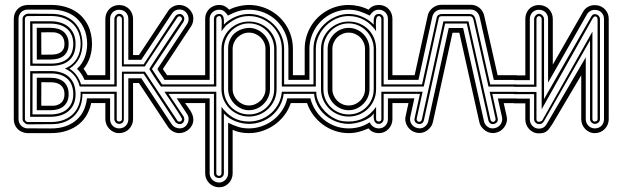

<svg xmlns="http://www.w3.org/2000/svg" viewBox="-20 -563 2631 812"><path d="M107.7 -262.2 194.6 -262.5Q219 -262.5 238.5 -256.2Q258.1 -250 271.6 -237.7Q285.2 -225.3 292.4 -207Q299.6 -188.7 299.6 -164.6Q299.6 -140.4 291.5 -122.4Q283.4 -104.5 269.3 -92.7Q255.1 -80.8 235.7 -75Q216.3 -69.1 193.8 -69.1H107.4ZM107.4 -473.1H193.8Q216.3 -473.1 235.7 -467.3Q255.1 -461.4 269.3 -449.6Q283.4 -437.7 291.5 -419.8Q299.6 -401.9 299.6 -377.7Q299.6 -353.5 292.4 -335.9Q285.2 -318.4 271.6 -306.9Q258.1 -295.4 238.6 -289.9Q219.2 -284.4 194.8 -284.4L107.9 -284.7ZM75.2 -4.2Q58.6 -10.3 48.5 -24.9Q38.3 -39.6 38.3 -59.3V-482.9Q38.3 -495.1 42.4 -505.6Q46.4 -516.1 53.7 -523.9Q61 -531.7 71 -536.4Q81.1 -541 93 -541.7L93.5 -542.2H194.3Q225.3 -542.2 250.5 -535.6Q275.6 -529.1 295 -517.6Q314.5 -506.1 328.5 -490.5Q342.5 -474.9 351.6 -456.7Q360.6 -438.5 364.9 -418.3Q369.1 -398.2 369.1 -377.7Q369.1 -348.4 360.5 -321.3Q351.8 -294.2 333.5 -272Q338.4 -265.6 342.7 -258.9Q346.9 -252.2 350.6 -245.1H405V-225.1H337.4Q332 -238.3 324.2 -250Q316.4 -261.7 305.9 -272Q328.1 -292.7 338.4 -320.2Q348.6 -347.7 348.6 -377.7Q348.6 -395.8 344.8 -413.6Q341.1 -431.4 333 -447.5Q325 -463.6 312.6 -477.3Q300.3 -491 283.1 -501.1Q265.9 -511.2 243.8 -516.8Q221.7 -522.5 194.1 -522.5H97.4Q88.9 -522.5 81.7 -519.5Q74.5 -516.6 69.3 -511.4Q64.2 -506.1 61.3 -498.9Q58.3 -491.7 58.3 -483.2V-59.1Q58.3 -51 61.3 -43.8Q64.2 -36.6 69.5 -31.4Q74.7 -26.1 81.9 -23.1Q89.1 -20 97.7 -20Q98.9 -20 99.9 -20Q100.8 -20 102.1 -20.3H102.5L194.1 -19.8Q231.9 -19.5 259.8 -30Q287.6 -40.5 306.3 -58.2Q325 -75.9 335.1 -99Q345.2 -122.1 347.7 -147H405V-127H365.5Q360.4 -101.6 347.8 -78.5Q335.2 -55.4 314.2 -38.1Q293.2 -20.8 263.5 -10.4Q233.9 0 194.3 0H93.5L93.3 -0.2Q83.3 -1 75.2 -4.2ZM117.4 -79.1H193.6Q214.8 -79.1 232.5 -84.5Q250.2 -89.8 262.9 -100.6Q275.6 -111.3 282.7 -127.3Q289.8 -143.3 289.8 -164.6Q289.8 -183.1 284.5 -199.2Q279.3 -215.3 267.8 -227.2Q256.3 -239 238.3 -245.7Q220.2 -252.4 194.6 -252.4L117.7 -252.2ZM117.7 -294.2 194.6 -293.9Q220.2 -293.9 238.3 -299.9Q256.3 -305.9 267.8 -317Q279.3 -328.1 284.5 -343.5Q289.8 -358.9 289.8 -377.7Q289.8 -398.9 282.7 -414.9Q275.6 -430.9 262.9 -441.7Q250.2 -452.4 232.5 -457.8Q214.8 -463.1 193.6 -463.1H117.4ZM194.3 -234.1Q211.7 -234.1 225.7 -229.7Q239.7 -225.3 249.6 -216.7Q259.5 -208 264.9 -194.9Q270.3 -181.9 270.3 -164.6Q270.3 -147.2 264.5 -134.5Q258.8 -121.8 248.7 -113.4Q238.5 -105 224.6 -101Q210.7 -96.9 194.3 -96.9H135.5L135.7 -234.4ZM135.7 -311 135.5 -445.3H194.3Q210.7 -445.3 224.6 -441.3Q238.5 -437.3 248.7 -428.8Q258.8 -420.4 264.5 -407.7Q270.3 -395 270.3 -377.7Q270.3 -360.4 264.9 -347.8Q259.5 -335.2 249.6 -327.1Q239.7 -319.1 225.7 -315.2Q211.7 -311.3 194.3 -311.3ZM321 -164.6Q321 -167.2 320.9 -169.8Q320.8 -172.4 320.6 -175H405V-166H328.6V-164.6Q328.6 -140.6 321.2 -117.7Q313.7 -94.7 297.5 -76.8Q281.2 -58.8 255.7 -48.1Q230.2 -37.4 194.3 -37.8L97.4 -37.1Q90.8 -37.6 86.9 -41Q83 -44.4 78.6 -48.8Q75.4 -54 75.4 -59.3V-482.9Q75.4 -491.5 82 -497.7Q88.6 -503.9 97.4 -505.1L194.3 -504.4Q230.2 -504.9 255.7 -494.1Q281.2 -483.4 297.5 -465.5Q313.7 -447.5 321.2 -424.6Q328.6 -401.6 328.6 -377.7Q328.6 -362.1 325.4 -346.9Q322.3 -331.8 315.6 -318.2Q308.8 -304.7 298.5 -293.1Q288.1 -281.5 273.7 -272.7Q293 -260.3 305.1 -243Q317.1 -225.8 322.8 -206.1H405V-197H317.1Q314.2 -209 309.1 -220.2Q304 -231.4 296.3 -241.3Q288.6 -251.2 278.2 -259.3Q267.8 -267.3 254.6 -273.2Q272.2 -280.3 284.8 -291.3Q297.4 -302.2 305.4 -316Q313.5 -329.8 317.3 -345.6Q321 -361.3 321 -377.7Q321 -400.1 313.8 -421.3Q306.6 -442.4 291.4 -458.9Q276.1 -475.3 252.1 -485.4Q228 -495.4 194.3 -495.4L97.4 -495.1Q92 -495.1 88.7 -491.3Q85.4 -487.5 85.4 -482.9V-59.3Q85.4 -54.7 88.7 -50.9Q92 -47.1 97.4 -47.1L194.3 -46.9Q228 -46.9 252.1 -56.9Q276.1 -66.9 291.4 -83.4Q306.6 -99.9 313.8 -121Q321 -142.1 321 -164.6ZM154.5 -116 194.1 -115.7Q210.2 -115 221.3 -118.5Q232.4 -122.1 239.4 -128.8Q246.3 -135.5 249.5 -144.7Q252.7 -153.8 252.7 -164.6Q252.7 -178 248.3 -187.6Q243.9 -197.3 236.2 -203.4Q228.5 -209.5 217.9 -212.3Q207.3 -215.1 195.1 -215.1L154.8 -215.3ZM154.8 -331.8 195.1 -332Q207.3 -332 217.9 -334.1Q228.5 -336.2 236.2 -341.4Q243.9 -346.7 248.3 -355.5Q252.7 -364.3 252.7 -377.7Q252.7 -388.2 249.5 -397.5Q246.3 -406.7 239.4 -413.5Q232.4 -420.2 221.3 -423.7Q210.2 -427.2 194.1 -426.5L154.5 -426.3Z M463.6 -206.1V-482.7Q463.6 -486.8 465.3 -490.7Q467 -494.6 469.8 -497.8Q472.7 -501 476.3 -502.8Q480 -504.6 483.6 -504.6Q493.4 -504.6 498.5 -498.3Q503.7 -491.9 503.7 -482.7V-291H587.6L721.7 -495.1Q723.9 -498.8 729.5 -501.3Q735.1 -503.9 739.7 -503.9Q748 -503.9 753.8 -497.6Q759.5 -491.2 759.5 -482.9Q759.5 -480.7 758.4 -477.2Q757.3 -473.6 756.6 -471.9L622.6 -271L665.5 -206.1H825.9V-197H660.6Q660.2 -197.3 656.4 -202.5Q652.6 -207.8 647.2 -215.7Q641.8 -223.6 635.7 -232.9Q629.6 -242.2 624.3 -250.4Q618.9 -258.5 615.4 -264.3Q611.8 -270 611.6 -271Q611.6 -271.7 616.9 -280.3Q622.3 -288.8 631.2 -302.5Q640.1 -316.2 651.7 -333.6Q663.3 -351.1 675.5 -369.5Q687.7 -387.9 699.7 -405.9Q711.7 -423.8 721.7 -438.6Q731.7 -453.4 738.6 -463.7Q745.6 -474.1 747.6 -477.1Q748.3 -477.8 749 -480.1Q749.8 -482.4 749.8 -483.9L748.5 -486.1Q748.5 -489.7 745.5 -491.8Q742.4 -493.9 738.5 -493.9Q735.6 -493.9 733.9 -493Q732.2 -492.2 730.7 -490Q728.5 -486.6 721.4 -476.1Q714.4 -465.6 704.3 -450.7Q694.3 -435.8 682.3 -417.8Q670.2 -399.9 658 -381.5Q645.8 -363 634.2 -345.7Q622.6 -328.4 613.4 -314.6Q604.2 -300.8 598.6 -292Q593 -283.2 592.5 -282H495.6V-482.7Q495.6 -488 491.5 -491.5Q487.3 -494.9 483.6 -494.9Q478.3 -494.9 476 -490.7Q473.6 -486.6 473.6 -482.7V-197H395.8V-206.1ZM692.6 -166 756.6 -70.1Q757.3 -68.6 758.4 -64.9Q759.5 -61.3 759.5 -59.1Q759.5 -50.8 754.2 -44.4Q748.8 -38.1 739.7 -38.1Q737.8 -38.1 735.1 -38.8Q732.4 -39.6 729.9 -40.8Q727.3 -42 725 -43.6Q722.7 -45.2 721.7 -47.1L587.6 -251H503.7V-59.1Q503.7 -49.1 497.8 -44.1Q491.9 -39.1 483.6 -39.1Q479.5 -39.1 475.8 -40.8Q472.2 -42.5 469.5 -45.3Q466.8 -48.1 465.2 -51.8Q463.6 -55.4 463.6 -59.1V-166H395.8V-175H473.6V-59.1Q473.6 -49.1 483.6 -49.1Q488.3 -49.1 491.9 -51.4Q495.6 -53.7 495.6 -59.1V-260H592.5L730.7 -52Q732.2 -49.1 736.6 -49.1Q742.7 -47.6 746.2 -51Q749.8 -54.4 749.8 -59.1Q749.8 -61.3 745 -69.6Q740.2 -77.9 732.9 -89.2Q725.6 -100.6 716.8 -113.6Q708 -126.7 699.7 -138.9Q691.4 -151.1 684.8 -160.8Q678.2 -170.4 675.5 -175H825.9V-166ZM825.9 -225.1H675.5Q668.9 -237.1 660.6 -247.9Q652.3 -258.8 645.8 -271L648.7 -275.9L771.7 -461.9Q774.7 -466.6 776.1 -471.7Q777.6 -476.8 777.6 -481.9Q777.6 -490.2 774.8 -497.7Q772 -505.1 766.8 -510.7Q761.7 -516.4 754.5 -519.7Q747.3 -522.9 738.5 -522.9Q728.8 -522.9 720.3 -518.2Q711.9 -513.4 706.5 -504.9L580.6 -314.9L577.6 -310.1H522.7V-482.7Q522.7 -491.5 519.8 -498.7Q516.8 -505.9 511.7 -511Q506.6 -516.1 499.4 -518.9Q492.2 -521.7 483.6 -521.7Q475.1 -521.7 468 -518.7Q460.9 -515.6 455.9 -510.4Q450.9 -505.1 448.2 -498Q445.6 -491 445.6 -482.7V-225.1H395.8V-245.1H425.5V-482.7Q425.5 -495.1 429.9 -505.9Q434.3 -516.6 442.1 -524.7Q450 -532.7 460.6 -537.2Q471.2 -541.7 483.6 -541.7Q496.3 -541.7 507.2 -537.4Q518.1 -533 525.9 -525Q533.7 -517.1 538.2 -506.2Q542.7 -495.4 542.7 -482.7V-330.1H567.6L690.7 -516.1Q698.2 -528.1 711.3 -535Q724.4 -542 738.5 -542Q750.2 -542 760.9 -537.5Q771.5 -533 779.7 -525.1Q787.8 -517.3 792.7 -507.1Q797.6 -496.8 797.6 -485.1Q797.6 -475.8 795.3 -467.2Q793 -458.5 787.6 -450.9L668.7 -271L686.5 -245.1H825.9ZM825.9 -127H762.7Q768.3 -118.7 774.4 -110.6Q780.5 -102.5 785.6 -94.1Q790.8 -85.7 794.2 -76.5Q797.6 -67.4 797.6 -56.9Q797.6 -44.9 792.6 -34.5Q787.6 -24.2 779.2 -16.5Q770.8 -8.8 760 -4.4Q749.3 0 737.5 0Q731 0 724.1 -2Q717.3 -3.9 711.2 -7.3Q705.1 -10.7 699.7 -15.5Q694.3 -20.3 690.7 -25.9L567.6 -211.9H542.7V-59.1Q542.7 -46.6 538.1 -35.9Q533.4 -25.1 525.5 -17.1Q517.6 -9 506.8 -4.5Q496.1 0 483.6 0Q471.2 0 460.6 -5Q450 -10 442.1 -18.3Q434.3 -26.6 429.9 -37.2Q425.5 -47.9 425.5 -59.1V-127H395.8V-147H445.6V-59.1Q445.6 -50.8 448.4 -43.7Q451.2 -36.6 456.3 -31.4Q461.4 -26.1 468.4 -23.1Q475.3 -20 483.6 -20Q492.2 -20 499.4 -22.8Q506.6 -25.6 511.7 -30.8Q516.8 -35.9 519.8 -43.1Q522.7 -50.3 522.7 -59.1V-231.9H577.6L706.5 -37.1Q712.6 -28.6 721.7 -24.3Q730.7 -20 740.7 -20Q749 -20 755.7 -23.3Q762.5 -26.6 767.3 -32.1Q772.2 -37.6 774.9 -44.9Q777.6 -52.2 777.6 -60.1Q777.6 -70.8 771.7 -80.1Q760.3 -96.7 749.6 -113.5Q739 -130.4 727.5 -147H825.9Z M884.8 -206.1V-483.9Q884.8 -493.2 891.2 -498.5Q897.7 -503.9 906.7 -503.9Q915.8 -503.9 920 -499.1Q924.3 -494.4 925.8 -487.4Q927.2 -480.5 927 -472.8Q926.8 -465.1 926.8 -459Q937 -469.5 949.3 -477.8Q961.7 -486.1 975.3 -491.9Q989 -497.8 1003.5 -500.9Q1018.1 -503.9 1032.7 -503.9Q1053 -503.9 1071.9 -498.5Q1090.8 -493.2 1107.3 -483.4Q1123.8 -473.6 1137.6 -460Q1151.4 -446.3 1161.1 -429.9Q1170.9 -413.6 1176.3 -394.8Q1181.6 -376 1181.6 -356V-206.1H1247.1V-197H1171.9V-356Q1171.9 -384.5 1161 -409.8Q1150.1 -435.1 1131.2 -454Q1112.3 -472.9 1086.9 -484Q1061.5 -495.1 1032.7 -495.1Q1017.6 -495.1 1004.5 -492.2Q991.5 -489.3 979.6 -483.9Q967.8 -478.5 956.8 -470.9Q945.8 -463.4 934.8 -454.1Q929.4 -447.3 924.2 -440.7Q918.9 -434.1 916.7 -430.9Q916.7 -439.9 917.5 -451.2Q918.2 -462.4 917.8 -472.2Q917.5 -481.9 915.2 -488.5Q912.8 -495.1 906.7 -495.1Q902.1 -495.1 898.4 -491.5Q894.8 -487.8 894.8 -483.9V-197H818.1V-206.1ZM1179.7 -166Q1176.3 -138.2 1163.3 -114.9Q1150.4 -91.6 1130.6 -74.7Q1110.8 -57.9 1085.7 -48.5Q1060.5 -39.1 1032.7 -39.1Q1019.3 -39.1 1004.9 -41.9Q990.5 -44.7 976.7 -49.9Q962.9 -55.2 950.6 -63Q938.2 -70.8 928.7 -81.1Q928 -81.8 927.7 -82.5Q927.5 -83.3 926.8 -84V169.9Q926.8 178.2 920.9 184.1Q915 189.9 906.7 189.9Q897.7 189.9 891.2 184.9Q884.8 179.9 884.8 169.9V-166H818.1V-175H894.8V169.9Q894.8 175.3 898.4 178.1Q902.1 180.9 906.7 180.9Q911.4 180.9 914.1 177.4Q916.7 173.8 916.7 169.9V-111.1Q938.5 -81.1 966.8 -65.1Q995.1 -49.1 1032.7 -49.1Q1058.6 -49.1 1082.8 -58.2Q1106.9 -67.4 1126 -84Q1145 -100.6 1157.3 -123.8Q1169.7 -147 1171.9 -175H1247.1V-166ZM847.7 -245.1V-483.9Q847.7 -496.3 852.3 -507Q856.9 -517.6 864.9 -525.4Q872.8 -533.2 883.5 -537.6Q894.3 -542 906.7 -542Q920.4 -542 930.2 -536.9Q939.9 -531.7 949.7 -522Q958 -526.9 968.5 -530.5Q979 -534.2 990.1 -536.7Q1001.2 -539.3 1012.3 -540.6Q1023.4 -542 1032.7 -542Q1058.3 -542 1082.2 -535.4Q1106 -528.8 1126.7 -516.8Q1147.5 -504.9 1164.4 -488Q1181.4 -471.2 1193.5 -450.4Q1205.6 -429.7 1212.2 -405.8Q1218.8 -381.8 1218.8 -356V-245.1H1247.1V-225.1H1199.7V-356Q1199.7 -391.1 1186.6 -421.5Q1173.6 -451.9 1151 -474.2Q1128.4 -496.6 1098 -509.3Q1067.6 -522 1032.7 -522Q1021.5 -522 1011 -520.6Q1000.5 -519.3 989.7 -516.2Q979 -513.2 967.8 -508.4Q956.5 -503.7 943.8 -497.1Q937.7 -507.6 928.7 -514.8Q919.7 -522 906.7 -522Q898.9 -522 891.6 -519.2Q884.3 -516.4 878.8 -511.2Q873.3 -506.1 870 -499.1Q866.7 -492.2 866.7 -483.9V-225.1H818.1V-245.1ZM866.7 -147V169.9Q866.7 178.2 869.9 185.3Q873 192.4 878.5 197.6Q884 202.9 891.2 205.9Q898.4 209 906.7 209Q914.6 209 921.5 205.8Q928.5 202.6 933.6 197.3Q938.7 191.9 941.8 184.8Q944.8 177.7 944.8 169.9V-43.9Q956.5 -38.3 966.8 -33.9Q977.1 -29.5 987.3 -26.4Q997.6 -23.2 1008.5 -21.6Q1019.5 -20 1032.7 -20Q1060.8 -20 1087.3 -29.3Q1113.8 -38.6 1135.5 -55.4Q1157.2 -72.3 1172.9 -95.6Q1188.5 -118.9 1194.8 -147H1247.1V-127H1209.7Q1200.4 -98.9 1182.6 -75.6Q1164.8 -52.2 1141.2 -35.4Q1117.7 -18.6 1089.8 -9.3Q1062 0 1032.7 0Q1014.6 0 997.6 -3.2Q980.5 -6.3 963.9 -13.9V169.9Q963.9 181.9 959.6 192.6Q955.3 203.4 947.6 211.4Q939.9 219.5 929.6 224.2Q919.2 229 906.7 229Q894.3 229 883.5 224.4Q872.8 219.7 864.9 211.8Q856.9 203.9 852.3 193.1Q847.7 182.4 847.7 169.9V-127H818.1V-147ZM1102.8 -356Q1102.8 -370.1 1097.2 -382.8Q1091.6 -395.5 1082 -404.8Q1072.5 -414.1 1059.7 -419.6Q1046.9 -425 1032.7 -425Q1018.8 -425 1006.3 -419.6Q993.9 -414.1 984.5 -404.8Q975.1 -395.5 969.5 -382.8Q963.9 -370.1 963.9 -356V-186Q963.9 -172.1 969.5 -159.5Q975.1 -147 984.5 -137.6Q993.9 -128.2 1006.3 -122.6Q1018.8 -116.9 1032.7 -116.9Q1046.6 -116.9 1059.3 -122.4Q1072 -127.9 1081.7 -137.2Q1091.3 -146.5 1097 -159.1Q1102.8 -171.6 1102.8 -186ZM1121.8 -186Q1121.8 -168 1114.6 -151.9Q1107.4 -135.7 1095.2 -123.5Q1083 -111.3 1066.9 -104.1Q1050.8 -96.9 1032.7 -96.9Q1014.6 -96.9 998.8 -104.5Q982.9 -112.1 970.8 -124.6Q958.7 -137.2 951.8 -153.2Q944.8 -169.2 944.8 -186V-356Q944.8 -375 950 -388.9Q955.1 -402.8 963.1 -412.7Q971.2 -422.6 981.2 -429Q991.2 -435.3 1001 -438.8Q1010.7 -442.4 1019.2 -443.7Q1027.6 -445.1 1032.7 -445.1Q1050.8 -445.1 1066.9 -437.9Q1083 -430.7 1095.2 -418.5Q1107.4 -406.2 1114.6 -390.1Q1121.8 -374 1121.8 -356ZM1139.6 -356Q1139.6 -378.2 1131.3 -397.8Q1123 -417.5 1108.6 -432.3Q1094.2 -447 1074.7 -455.6Q1055.2 -464.1 1032.7 -464.1Q1010.5 -464.1 991.2 -455.3Q971.9 -446.5 957.6 -431.8Q943.4 -417 935.1 -397.3Q926.8 -377.7 926.8 -356V-186Q926.8 -163.8 934.8 -144.4Q942.9 -125 957.2 -110.5Q971.4 -95.9 990.8 -87.5Q1010.3 -79.1 1032.7 -79.1Q1055.2 -79.1 1074.7 -87.4Q1094.2 -95.7 1108.6 -110.1Q1123 -124.5 1131.3 -144Q1139.6 -163.6 1139.6 -186ZM1149.7 -186Q1149.7 -161.6 1140.5 -140.5Q1131.3 -119.4 1115.5 -103.8Q1099.6 -88.1 1078.4 -79.1Q1057.1 -70.1 1032.7 -70.1Q1008.8 -70.1 987.7 -79.2Q966.6 -88.4 950.8 -104.1Q935.1 -119.9 925.9 -141Q916.7 -162.1 916.7 -186V-356Q916.7 -380.4 925.8 -401.5Q934.8 -422.6 950.4 -438.2Q966.1 -453.9 987.2 -462.9Q1008.3 -471.9 1032.7 -471.9Q1057.4 -471.9 1078.7 -463.1Q1100.1 -454.3 1115.8 -438.7Q1131.6 -423.1 1140.6 -402Q1149.7 -380.9 1149.7 -356Z M1337.6 -356Q1337.6 -380.4 1346.9 -401.5Q1356.2 -422.6 1372.1 -438.2Q1387.9 -453.9 1409.3 -462.9Q1430.7 -471.9 1454.6 -471.9Q1479.5 -471.9 1500.6 -463.1Q1521.7 -454.3 1537.4 -438.7Q1553 -423.1 1561.8 -402Q1570.6 -380.9 1570.6 -356V-186Q1570.6 -161.6 1561.5 -140.5Q1552.5 -119.4 1536.9 -103.8Q1521.2 -88.1 1500.1 -79.1Q1479 -70.1 1454.6 -70.1Q1430.7 -70.1 1409.3 -79.1Q1387.9 -88.1 1372.1 -103.8Q1356.2 -119.4 1346.9 -140.5Q1337.6 -161.6 1337.6 -186ZM1347.7 -186Q1347.7 -163.6 1356 -144Q1364.3 -124.5 1378.7 -110.1Q1393.1 -95.7 1412.6 -87.4Q1432.1 -79.1 1454.6 -79.1Q1477.1 -79.1 1496.5 -87.5Q1515.9 -95.9 1530.2 -110.5Q1544.4 -125 1552.5 -144.4Q1560.5 -163.8 1560.5 -186V-356Q1560.5 -377.7 1552.2 -397.3Q1543.9 -417 1529.7 -431.8Q1515.4 -446.5 1496.1 -455.3Q1476.8 -464.1 1454.6 -464.1Q1432.6 -464.1 1413.1 -455.6Q1393.6 -447 1379 -432.3Q1364.5 -417.5 1356.1 -397.8Q1347.7 -378.2 1347.7 -356ZM1365.7 -356Q1365.7 -374 1372.9 -390.1Q1380.1 -406.2 1392.2 -418.5Q1404.3 -430.7 1420.4 -437.9Q1436.5 -445.1 1454.6 -445.1Q1472.9 -445.1 1489 -437.9Q1505.1 -430.7 1517.1 -418.5Q1529.1 -406.2 1535.9 -390.1Q1542.7 -374 1542.7 -356V-186Q1542.7 -168.5 1535.8 -152.2Q1528.8 -136 1516.7 -123.8Q1504.6 -111.6 1488.6 -104.2Q1472.7 -96.9 1454.6 -96.9Q1436.5 -96.9 1420.4 -104.1Q1404.3 -111.3 1392.2 -123.5Q1380.1 -135.7 1372.9 -151.9Q1365.7 -168 1365.7 -186ZM1385.7 -186Q1385.7 -171.6 1391.2 -159.1Q1396.7 -146.5 1406 -137.2Q1415.3 -127.9 1427.9 -122.4Q1440.4 -116.9 1454.6 -116.9Q1468.8 -116.9 1481.4 -122.4Q1494.1 -127.9 1503.4 -137.2Q1512.7 -146.5 1518.2 -159.1Q1523.7 -171.6 1523.7 -186V-356Q1523.7 -370.1 1518.2 -382.8Q1512.7 -395.5 1503.4 -404.8Q1494.1 -414.1 1481.4 -419.6Q1468.8 -425 1454.6 -425Q1440.4 -425 1427.9 -419.6Q1415.3 -414.1 1406 -404.8Q1396.7 -395.5 1391.2 -382.8Q1385.7 -370.1 1385.7 -356ZM1666.5 -225.1H1620.6V-483.9Q1620.6 -491.7 1617.7 -498.7Q1614.7 -505.6 1609.6 -510.7Q1604.5 -515.9 1597.5 -518.9Q1590.6 -522 1582.8 -522Q1569.1 -522 1559.8 -515.1Q1550.5 -508.3 1543.7 -497.1Q1532 -502.7 1521.6 -507.2Q1511.2 -511.7 1500.7 -515Q1490.2 -518.3 1479 -520.1Q1467.8 -522 1454.6 -522Q1431.4 -522 1410 -515.9Q1388.7 -509.8 1370.2 -498.8Q1351.8 -487.8 1336.7 -472.4Q1321.5 -457 1310.9 -438.6Q1300.3 -420.2 1294.4 -399.2Q1288.6 -378.2 1288.6 -356V-225.1H1242.4V-245.1H1268.6V-356Q1268.6 -381.6 1275.1 -405.4Q1281.7 -429.2 1293.8 -450Q1305.9 -470.7 1322.9 -487.7Q1339.8 -504.6 1360.6 -516.7Q1381.3 -528.8 1405 -535.4Q1428.7 -542 1454.6 -542Q1475.8 -542 1497.8 -536.9Q1519.8 -531.7 1538.6 -522Q1546.9 -532.5 1558 -537.2Q1569.1 -542 1582.8 -542Q1595.2 -542 1605.6 -537.5Q1616 -533 1623.5 -525Q1631.1 -517.1 1635.4 -506.5Q1639.6 -495.8 1639.6 -483.9V-245.1H1666.5ZM1666.5 -127H1639.6V-59.1Q1639.6 -46.6 1635.1 -35.9Q1630.6 -25.1 1622.8 -17.1Q1615 -9 1604.7 -4.5Q1594.5 0 1582.8 0Q1569.1 0 1558 -4.8Q1546.9 -9.5 1538.6 -20Q1527.8 -15.6 1517.8 -11.8Q1507.8 -8.1 1497.8 -5.5Q1487.8 -2.9 1477.2 -1.5Q1466.6 0 1454.6 0Q1425 0 1397.3 -9.3Q1369.6 -18.6 1346.4 -35.4Q1323.2 -52.2 1305.7 -75.6Q1288.1 -98.9 1278.6 -127H1242.4V-147H1292.7Q1299.8 -118.9 1315.1 -95.6Q1330.3 -72.3 1351.6 -55.4Q1372.8 -38.6 1399 -29.3Q1425.3 -20 1454.6 -20Q1478.8 -20 1501 -26.2Q1523.2 -32.5 1543.7 -45.9Q1548.8 -33.9 1559 -27Q1569.1 -20 1582.8 -20Q1591.1 -20 1598 -23.2Q1605 -26.4 1610 -31.7Q1615 -37.1 1617.8 -44.2Q1620.6 -51.3 1620.6 -59.1V-147H1666.5ZM1305.7 -206.1V-356Q1305.7 -386.7 1318.2 -413.7Q1330.8 -440.7 1351.7 -460.7Q1372.6 -480.7 1399.3 -492.3Q1426 -503.9 1454.6 -503.9Q1484.1 -503.9 1511.8 -492.1Q1539.6 -480.2 1560.5 -459Q1560.5 -465.8 1560.3 -473.6Q1560.1 -481.4 1561.8 -488.2Q1563.5 -494.9 1568.2 -499.4Q1573 -503.9 1582.8 -503.9Q1591.1 -503.9 1596.8 -498.2Q1602.5 -492.4 1602.5 -483.9V-206.1H1666.5V-197H1592.8V-483.9Q1592.8 -487.8 1589.6 -491.5Q1586.4 -495.1 1582.8 -495.1Q1580.3 -495.1 1577.9 -494.1Q1575.4 -493.2 1574.7 -491Q1571.8 -488.3 1570.7 -480.3Q1569.6 -472.4 1569.6 -462.9Q1569.6 -453.4 1570.1 -444.5Q1570.6 -435.5 1570.6 -430.9Q1551 -461.2 1521 -478.1Q1491 -495.1 1454.6 -495.1Q1435.5 -495.1 1417.8 -489.9Q1400.1 -484.6 1384.8 -475.1Q1369.4 -465.6 1356.7 -452.5Q1344 -439.5 1334.8 -424.1Q1325.7 -408.7 1320.7 -391.4Q1315.7 -374 1315.7 -356V-197H1242.4V-206.1ZM1242.4 -166V-175H1317.6Q1317.1 -156.7 1324.1 -138.9Q1331.1 -121.1 1342.7 -105.7Q1354.2 -90.3 1369.4 -78.2Q1384.5 -66.2 1400.6 -59.1Q1413.6 -53 1426.9 -51Q1440.2 -49.1 1454.6 -49.1Q1491.7 -49.1 1520.6 -64.9Q1549.6 -80.8 1570.6 -111.1V-59.1Q1570.6 -53.7 1574.3 -51.4Q1578.1 -49.1 1582.8 -49.1Q1587.2 -49.1 1590 -51.8Q1592.8 -54.4 1592.8 -59.1V-175H1666.5V-166H1602.5V-59.1Q1602.5 -55.4 1600.8 -51.8Q1599.1 -48.1 1596.4 -45.3Q1593.8 -42.5 1590.1 -40.8Q1586.4 -39.1 1582.8 -39.1Q1573.2 -39.1 1568.6 -43.8Q1564 -48.6 1562.1 -55.5Q1560.3 -62.5 1560.4 -70.3Q1560.5 -78.1 1560.5 -84Q1554.2 -73 1541.4 -64.7Q1528.6 -56.4 1513.3 -50.7Q1498 -44.9 1482.3 -42Q1466.6 -39.1 1454.6 -39.1Q1436.8 -39.1 1419.4 -43.3Q1402.1 -47.6 1386.4 -55.5Q1370.6 -63.5 1356.9 -74.8Q1343.3 -86.2 1333 -100.2Q1322.8 -114.3 1316.3 -130.9Q1309.8 -147.5 1308.6 -166Z M1658.7 -127V-147H1732.4L1714.8 -66.9Q1713.4 -59.6 1714.8 -52.1Q1716.3 -44.7 1720.3 -38.5Q1724.4 -32.2 1730.7 -27.7Q1737.1 -23.2 1745.1 -21.5Q1753.2 -19.5 1760.5 -20.5Q1767.8 -21.5 1774.9 -26.4Q1781 -30.5 1785.3 -36.5Q1789.6 -42.5 1791.3 -50.5L1877.7 -444.6H1938.7L2026.9 -50.3Q2028.6 -42.2 2032.8 -36.3Q2037.1 -30.3 2043.2 -26.1Q2050.3 -21.2 2057.6 -20.3Q2064.9 -19.3 2073 -21.2Q2081.1 -22.9 2087.4 -27.5Q2093.8 -32 2097.8 -38.2Q2101.8 -44.4 2103.3 -51.9Q2104.7 -59.3 2103.3 -66.7L2085.4 -146.7H2165.8V-126.7H2110.4L2122.8 -70.8Q2125.5 -58.6 2122.8 -47.1Q2120.1 -35.6 2113.6 -26.4Q2107.2 -17.1 2097.7 -10.5Q2088.1 -3.9 2077.1 -1.7Q2065.4 1 2054.1 -1.2Q2042.7 -3.4 2033.4 -9.8Q2024.7 -15.6 2017.3 -25Q2010 -34.4 2007.3 -46.1L1922.6 -424.6H1893.8L1810.8 -46.4Q1808.1 -34.7 1800.8 -25.3Q1793.5 -15.9 1784.7 -10Q1775.4 -3.7 1764 -1.5Q1752.7 0.7 1741 -2Q1730 -4.2 1720.5 -10.7Q1710.9 -17.3 1704.5 -26.6Q1698 -35.9 1695.3 -47.4Q1692.6 -58.8 1695.3 -71L1707.5 -127ZM2084.5 -244.9H2165.8V-224.9H2068.4L2008.3 -491.9Q2006.6 -498.3 2003.3 -503.9Q2000 -509.5 1995.2 -513.7Q1990.5 -517.8 1984.4 -520.3Q1978.3 -522.7 1970.7 -522.7H1846.4Q1839.6 -522.7 1833.4 -520.5Q1827.1 -518.3 1822 -514.3Q1816.9 -510.3 1813.4 -504.6Q1809.8 -499 1808.3 -492.2L1749.8 -225.1H1658.7V-245.1H1733.6L1788.8 -496.3Q1790.5 -505.9 1795.9 -514.4Q1801.3 -522.9 1809.1 -529.2Q1816.9 -535.4 1826.5 -539.1Q1836.2 -542.7 1846.4 -542.7H1970.7Q1981.7 -542.7 1991.5 -539.2Q2001.2 -535.6 2008.7 -529.2Q2016.1 -522.7 2021.2 -513.8Q2026.4 -504.9 2028.3 -494.1ZM1750.7 -47.9Q1754.4 -47.1 1758.5 -49.6Q1762.7 -52 1763.7 -56.4L1855.2 -472.7H1961.2L2054.4 -56.2Q2055.4 -51.8 2059.6 -49.3Q2063.7 -46.9 2067.4 -47.6Q2071.8 -48.8 2074.2 -52.9Q2076.7 -56.9 2075.9 -60.8L2050.8 -174.8H2165.8V-165.8H2062L2084.7 -62.5Q2086.7 -53 2082 -46.9Q2077.4 -40.8 2069.3 -38.8Q2059.8 -36.9 2053.6 -41.5Q2047.4 -46.1 2045.4 -54.2L1954.1 -463.6H1862.5L1772.7 -54.4Q1770.8 -46.4 1764.5 -41.7Q1758.3 -37.1 1748.8 -39.1Q1740.7 -41 1736.1 -47.1Q1731.4 -53.2 1733.4 -62.7L1756.1 -166H1658.7V-175H1767.3L1742.2 -61Q1741.5 -57.1 1743.9 -53.1Q1746.3 -49.1 1750.7 -47.9ZM1826.9 -488.3Q1827.9 -493.2 1830.3 -496.2Q1832.8 -499.3 1835.9 -500.9Q1839.1 -502.4 1842.9 -503.1Q1846.7 -503.7 1850.8 -503.7H1965.8Q1977.5 -503.7 1983.4 -496.9Q1989.3 -490.2 1991.9 -477.8L2053.2 -205.8H2165.8V-196.8H2045.9L1982.2 -480.2Q1978.8 -494.6 1966.6 -494.6H1849.9Q1845.5 -494.6 1841.2 -493.3Q1836.9 -491.9 1835.7 -486.3L1772.2 -197H1658.7V-206.1H1764.9Z M2554.4 -59.1Q2554.4 -46.6 2549.8 -35.9Q2545.2 -25.1 2537.2 -17.1Q2529.3 -9 2518.6 -4.5Q2507.8 0 2495.4 0Q2482.9 0 2472.5 -4.9Q2462.2 -9.8 2454.5 -17.9Q2446.8 -26.1 2442.5 -36.7Q2438.2 -47.4 2438.2 -59.1V-244.9L2315.7 -37.8Q2309.3 -29.1 2304.7 -22Q2300 -14.9 2294.3 -9.8Q2288.6 -4.6 2280.3 -1.8Q2272 1 2258.8 1Q2246.3 1 2236 -3.9Q2225.6 -8.8 2217.9 -17Q2210.2 -25.1 2205.9 -35.8Q2201.7 -46.4 2201.7 -58.1V-126H2154.1V-146H2220.7V-58.1Q2220.7 -50.3 2223.5 -43.2Q2226.3 -36.1 2231.4 -30.8Q2236.6 -25.4 2243.5 -22.2Q2250.5 -19 2258.8 -19Q2268.1 -19 2273.9 -21.6Q2279.8 -24.2 2283.7 -27.8Q2287.6 -31.5 2290.2 -35.8Q2292.7 -40 2295.2 -43.7L2457.3 -320.6V-59.1Q2457.3 -51.3 2460.1 -44.2Q2462.9 -37.1 2468 -31.7Q2473.1 -26.4 2480.1 -23.2Q2487.1 -20 2495.4 -20Q2503.9 -20 2511.1 -22.8Q2518.3 -25.6 2523.4 -30.8Q2528.6 -35.9 2531.5 -43.1Q2534.4 -50.3 2534.4 -59.1V-482.2Q2534.4 -491 2531.5 -498.2Q2528.6 -505.4 2523.4 -510.5Q2518.3 -515.6 2511.1 -518.4Q2503.9 -521.2 2495.4 -521.2Q2484.4 -521.2 2475.8 -516.1Q2467.3 -511 2462.4 -502.4L2297.9 -213.6V-482.7Q2297.9 -491.5 2294.9 -498.7Q2292 -505.9 2286.9 -511Q2281.7 -516.1 2274.5 -518.9Q2267.3 -521.7 2258.8 -521.7Q2250.5 -521.7 2243.5 -518.7Q2236.6 -515.6 2231.4 -510.4Q2226.3 -505.1 2223.5 -498Q2220.7 -491 2220.7 -482.7V-224.1H2154.1V-244.1H2201.7V-482.7Q2201.7 -495.1 2205.8 -505.9Q2210 -516.6 2217.5 -524.7Q2225.1 -532.7 2235.6 -537.2Q2246.1 -541.7 2258.8 -541.7Q2271.5 -541.7 2282.3 -537.4Q2293.2 -533 2301 -525Q2308.8 -517.1 2313.4 -506.2Q2317.9 -495.4 2317.9 -482.7V-289.6L2444.8 -511.2Q2451.9 -524.9 2464.8 -533.1Q2477.8 -541.3 2495.4 -541.3Q2508.5 -541.3 2519.8 -536.4L2522.2 -535.4V-535.2Q2536.9 -528.1 2545.7 -514.3Q2554.4 -500.5 2554.4 -482.2ZM2270.8 -482.7Q2270.8 -487.3 2267.5 -491.1Q2264.2 -494.9 2258.8 -494.9Q2254.9 -494.9 2251.8 -490.7Q2248.8 -486.6 2248.8 -482.7V-196H2154.1V-205.1H2238.8V-482.7Q2238.8 -486.3 2240.5 -490.2Q2242.2 -494.1 2245 -497.3Q2247.8 -500.5 2251.5 -502.6Q2255.1 -504.6 2258.8 -504.6Q2262.9 -504.6 2266.8 -502.8Q2270.8 -501 2273.9 -497.8Q2277.1 -494.6 2278.9 -490.7Q2280.8 -486.8 2280.8 -482.7V-144L2481 -493.9Q2483.6 -498 2487.2 -500.6Q2490.7 -503.2 2495.4 -503.2Q2500 -503.2 2504 -501.5Q2508.1 -499.8 2511 -496.8Q2513.9 -493.9 2515.6 -490.1Q2517.3 -486.3 2517.3 -482.2V-59.1Q2517.3 -54.7 2515.5 -50.9Q2513.7 -47.1 2510.5 -44.6Q2507.3 -42 2503.4 -40.5Q2499.5 -39.1 2495.4 -39.1Q2491.9 -39.1 2488.4 -40.6Q2484.9 -42.2 2481.9 -44.9Q2479 -47.6 2477.2 -51.3Q2475.3 -54.9 2475.3 -59.1V-392.1L2281.7 -52.5Q2277.8 -45.4 2272.7 -41.6Q2267.6 -37.8 2258.8 -38.1Q2255.4 -38.1 2251.8 -39.7Q2248.3 -41.3 2245.4 -44.1Q2242.4 -46.9 2240.6 -50.4Q2238.8 -54 2238.8 -58.1V-165H2154.1V-174.1H2248.8V-58.1Q2248.8 -54.2 2251.1 -51.1Q2253.4 -48.1 2258.8 -48.1Q2261 -48.1 2263.4 -48.7Q2265.9 -49.3 2268.1 -50.2Q2270.3 -51 2271.9 -52.2Q2273.4 -53.5 2273.9 -54.9L2485.4 -429.2V-59.1Q2485.4 -55.2 2487.7 -52.1Q2490 -49.1 2495.4 -49.1Q2500 -49.1 2503.7 -51.4Q2507.3 -53.7 2507.3 -59.1V-478Q2507.3 -484.4 2505.4 -488.9Q2503.4 -493.4 2496.6 -493.4Q2492.7 -493.4 2490.4 -490.4Q2488 -487.3 2485.8 -484.1L2270.8 -100.8Z"/></svg>

Font: TafelwerkOT
Style: Regular
Weight: 400
Designer: Peter Wiegel
Foundry: Peter Wiegel, based on an original design named Oxford by Christine Lord, 1969
Version: Version 1.000